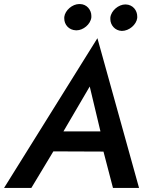

<svg xmlns="http://www.w3.org/2000/svg" viewBox="-48 -930 737 950"><path d="M270 -846C270 -843 270 -841 270 -838C270 -809 292 -781 328 -780C329 -780 330 -780 331 -780C363 -780 400 -809 404 -844C404 -847 404 -849 404 -852C404 -880 382 -910 347 -910C346 -910 345 -910 344 -910C310 -910 274 -879 270 -846ZM498 -843C498 -840 498 -838 498 -835C498 -807 520 -778 555 -777C591 -777 627 -808 631 -841C631 -844 631 -846 631 -849C631 -878 610 -907 574 -908C573 -908 572 -908 572 -908C539 -908 502 -878 498 -843ZM-28 0H107L216 -181L464 -180L511 0H640L434 -741ZM396 -502 449 -280H266Z"/></svg>

Font: Jost Medium
Style: Italic
Weight: 500
Italic angle: -5°
Version: Version 3.710